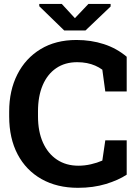

<svg xmlns="http://www.w3.org/2000/svg" viewBox="-20 -919 685 950"><path d="M365.7 10.3Q262.2 10.3 185.5 -33Q108.9 -76.2 67.1 -155.5Q25.4 -234.9 25.4 -343.3V-367.2Q25.4 -470.7 65.7 -550.5Q106 -630.4 180.7 -675.8Q255.4 -721.2 358.4 -721.2Q430.7 -721.2 493.9 -700.7Q557.1 -680.2 606.9 -638.2V-466.3H501L486.3 -574.2Q470.2 -585.9 451.2 -594.2Q432.1 -602.5 409.9 -606.9Q387.7 -611.3 361.8 -611.3Q301.3 -611.3 257.8 -581.5Q214.4 -551.8 191.2 -497.3Q168 -442.9 168 -368.2V-343.3Q168 -268.6 192.4 -213.9Q216.8 -159.2 261.7 -129.2Q306.6 -99.1 368.2 -99.1Q398.9 -99.1 429.9 -106.2Q460.9 -113.3 486.3 -124.5L501 -224.6H606.9V-54.7Q565.4 -27.3 503.4 -8.5Q441.4 10.3 365.7 10.3ZM527.3 -899.5V-886.8L402.8 -768.1H297.9L174.3 -888.2V-899.5H285.7L350.6 -829.1L417.5 -899.5Z"/></svg>

Font: Roboto Slab LO
Style: Bold
Weight: 700
Designer: Google
Version: Version 2.000